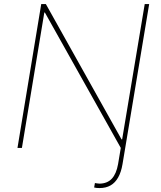

<svg xmlns="http://www.w3.org/2000/svg" viewBox="-20 -748 812 971"><path d="M590.8 0H613.3L599.6 82Q592.8 122.6 577.6 149.4Q562.5 176.3 539.1 189.7Q515.6 203.1 483.4 203.1Q475.6 203.1 468.3 202.4Q460.9 201.7 456.1 200.2L460 177.7Q464.4 178.7 470.5 179.4Q476.6 180.2 483.4 180.7Q522.5 180.2 545.4 155.8Q568.4 131.3 577.1 82ZM734.4 -727.5 613.3 0H590.8L207 -684.6H204.1L90.8 0H68.4L188.5 -727.5H211.9L594.7 -43H597.7L711.9 -727.5Z"/></svg>

Font: Inter Tight Thin
Style: Italic
Weight: 250
Italic angle: -9.39999°
Designer: Rasmus Andersson
Foundry: rsms
Version: Version 3.004